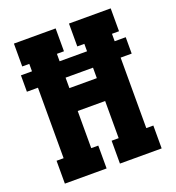

<svg xmlns="http://www.w3.org/2000/svg" viewBox="-133 -841 866 947"><g transform="rotate(-20 300.0 -367.5)"><path d="M46 0V-120H83V-490H25V-576H83V-615H46V-735H265V-615H228V-576H372V-615H335V-735H554V-615H517V-576H575V-490H517V-120H554V0H335V-120H372V-315H228V-120H265V0ZM228 -435H372V-490H228Z"/></g></svg>

Font: Iosevka Curly Slab HvEx
Style: Regular
Weight: 900
Width: 7
Monospace: yes
Designer: Belleve Invis
Foundry: Belleve Invis
Version: Version 11.1.0; ttfautohint (v1.8.3)